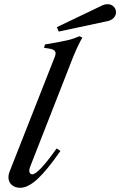

<svg xmlns="http://www.w3.org/2000/svg" viewBox="-20 -884 571 912"><path d="M20 -43Q20 -55 26 -70L241 -616Q244 -625 244 -631Q244 -647 220 -652L189 -657L194 -673L219 -677Q270 -686 299 -692.5Q328 -699 358 -712L371 -705Q353 -675 328 -615L124 -94Q119 -81 119 -73Q119 -65 123 -60.5Q127 -56 133 -56Q162 -56 249 -179L267 -167Q204 -76 158.5 -34Q113 8 76 8Q51 8 35.5 -6Q20 -20 20 -43ZM250 -755 461 -856Q476 -864 491 -864Q498 -864 502 -863Q515 -859 523 -849Q531 -839 531 -826Q531 -811 520 -799Q509 -787 488 -783L259 -734Z"/></svg>

Font: Ibarra Real Nova
Style: Italic
Weight: 400
Italic angle: -22°
Designer: Jose Maria Ribagorda & Octavio Pardo
Foundry: Octavio Pardo
Version: Version 1.014